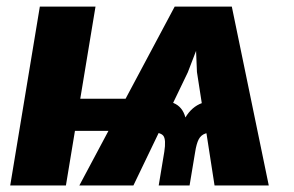

<svg xmlns="http://www.w3.org/2000/svg" viewBox="-20 -566 896 586"><path d="M634.8 0 581.1 -346.2 572.8 -545.9H687.5L800.3 0ZM11.2 0 101.6 -545.9H271.5L181.2 0ZM130.9 -166.5 147 -264.6H438L421.4 -166.5ZM464.4 0 481.4 -102.5Q487.3 -140.1 478.5 -151.6Q469.7 -163.1 433.1 -163.6L449.7 -262.7Q482.4 -262.7 509.8 -251.5Q537.1 -240.2 545.9 -207.5Q565.4 -240.2 596.7 -251.5Q627.9 -262.7 660.6 -262.7L644 -163.6Q620.1 -163.1 606.7 -158.4Q593.3 -153.8 586.4 -140.6Q579.6 -127.4 575.7 -102.5L558.6 0ZM222.2 0 513.2 -545.9H630.4L553.2 -345.2L387.2 0Z"/></svg>

Font: Inter ExtraBold
Style: Italic
Weight: 800
Italic angle: -9.3988°
Designer: Rasmus Andersson
Foundry: rsms
Version: Version 4.001;git-66647c0bb